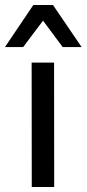

<svg xmlns="http://www.w3.org/2000/svg" viewBox="-61 -753 349 773"><path d="M157.2 0 156.7 -501H66.4L66.9 0ZM32.2 -563.5 112.3 -669.9 191.4 -563.5H267.6L152.3 -732.9H73.2L-41 -563.5Z"/></svg>

Font: Ride
Style: Regular
Weight: 400
Version: Version 3.000